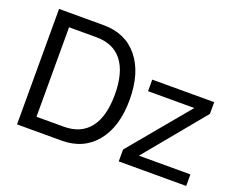

<svg xmlns="http://www.w3.org/2000/svg" viewBox="-115 -934 1408 1139"><g transform="rotate(20 589.0 -364.5)"><path d="M80 0V-729H361Q500 -729 579 -632Q658 -535 658 -365Q658 -195 578.5 -97.5Q499 0 361 0ZM173 -82H345Q453 -82 509 -154Q565 -226 565 -364Q565 -503 509 -575Q453 -647 345 -647H173ZM1134 -524V-450L823 -73H1148V0H722V-75L1035 -451H743V-524Z"/></g></svg>

Font: ColatingCofangSans
Style: Regular
Weight: 400
Foundry: GNU
Version: Version 412.227;June 27, 2022;FontCreator 11.0.0.2412 32-bit